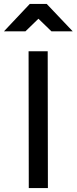

<svg xmlns="http://www.w3.org/2000/svg" viewBox="-66 -954 389 974"><path d="M79 -694H176L177 0H80ZM85 -934H171L303 -795H195L129 -859L63 -795H-46Z"/></svg>

Font: Panefresco 600wt
Style: Regular
Weight: 600
Designer: Campivisivi
Foundry: Campivisivi & Chank Co
Version: Version 1.001